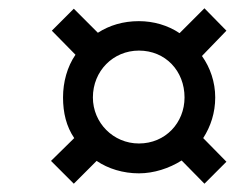

<svg xmlns="http://www.w3.org/2000/svg" viewBox="-20 -590 599 463"><path d="M158 -147 213 -202C241 -183 277 -172 315 -172C351 -172 388 -184 418 -203L473 -147L526 -200L470 -257C488 -285 499 -318 499 -355C499 -392 487 -427 467 -455L526 -516L473 -570L413 -510C385 -529 350 -539 315 -539C277 -539 244 -529 216 -511L158 -569L105 -516L162 -458C142 -429 132 -392 132 -355C132 -318 140 -285 159 -257L103 -202ZM315 -244C253 -244 204 -294 204 -355C204 -419 253 -468 315 -468C379 -468 425 -419 425 -355C425 -294 379 -244 315 -244Z"/></svg>

Font: Noto Serif Condensed Extra
Style: Italic
Weight: 800
Width: 3
Italic angle: -12°
Designer: Monotype Design Team
Foundry: Monotype Imaging Inc.
Version: Version 1.901